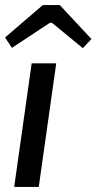

<svg xmlns="http://www.w3.org/2000/svg" viewBox="-20 -738 381 758"><path d="M202 -488 133 0H36L105 -488ZM216 -718 341 -584 307 -548 185 -648H177L27 -549L0 -590L149 -718Z"/></svg>

Font: Exo 2 Medium
Style: Italic
Weight: 500
Italic angle: -8°
Designer: Natanael Gama
Foundry: Natanael Gama
Version: Version 2.010